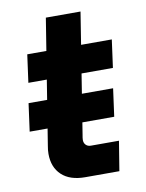

<svg xmlns="http://www.w3.org/2000/svg" viewBox="-75 -693 568 747"><g transform="rotate(-10 208.5 -319.0)"><path d="M201 0Q141 0 108.5 -30.5Q76 -61 76 -114Q76 -129 79 -145L158 -638H295L220 -167Q217 -151 217 -144Q217 -132 224.5 -124.5Q232 -117 244 -117H355L336 0ZM19 -212 34 -322H368L353 -212ZM47 -400 62 -510H396L381 -400Z"/></g></svg>

Font: MuseoModerno Thin SemiBold
Style: Italic
Weight: 600
Italic angle: -9°
Version: Version 1.003